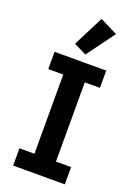

<svg xmlns="http://www.w3.org/2000/svg" viewBox="-179 -1038 780 1107"><g transform="rotate(20 211.5 -484.5)"><path d="M53 0V-106H145V-592H53V-698H370V-592H277V-106H370V0ZM225 -744 148 -782 243 -969 351 -915Z"/></g></svg>

Font: IBM Plex Sans Devanagari SemiBold
Style: Regular
Weight: 600
Designer: Mike Abbink, Paul van der Laan, Pieter van Rosmalen, Erin McLaughlin
Foundry: Bold Monday
Version: Version 1.1